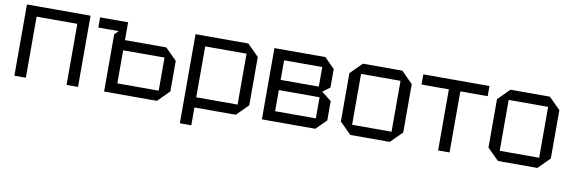

<svg xmlns="http://www.w3.org/2000/svg" viewBox="-51 -953 4422 1486"><g transform="rotate(10 2160.0 -210.0)"><path d="M65 0V-560H565V0H475V-480H155V0Z M770 0V-450L800 -480H640V-560H860V-420H1185L1275 -330V-90L1185 0ZM860 -80H1185V-340H860Z M1390 140V-560H1805L1895 -470V-90L1805 0H1480V140ZM1805 -480H1480V-80H1805Z M2010 -560V0H2430L2510 -80V-232L2433 -292L2490 -335V-480L2410 -560ZM2100 -326V-480H2400V-326ZM2100 -80V-246H2420V-80Z M2615 -90V-470L2705 -560H3015L3105 -470V-90L3015 0H2705ZM2705 -80H3015V-480H2705Z M3485 0V-480H3700V-560H3180V-480H3395V0Z M3775 -90V-470L3865 -560H4175L4265 -470V-90L4175 0H3865ZM3865 -80H4175V-480H3865Z"/></g></svg>

Font: Tektur
Style: Regular
Weight: 400
Designer: Adam Jagosz
Foundry: Adam Jagosz
Version: Version 1.005;gftools[0.9.30]